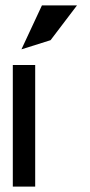

<svg xmlns="http://www.w3.org/2000/svg" viewBox="-20 -692 333 712"><path d="M167.5 -543 265.5 -672H135.5L59.5 -509ZM110.5 -451H27.5V0H110.5Z"/></svg>

Font: Charger
Style: Bd
Weight: 400
Designer: Jasper
Foundry: Cannot Into Space Fonts
Version: Version 0.98